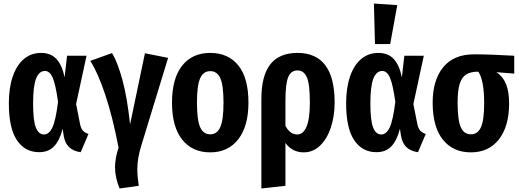

<svg xmlns="http://www.w3.org/2000/svg" viewBox="-20 -845 2933 1085"><path d="M345 -408 359 -530H469L410 -257L433 -141Q438 -118 449.5 -106Q461 -94 480 -88L436 15Q353 4 340 -78L334 -117Q317 -51 285.5 -18Q254 15 201 15Q121 15 75.5 -53Q30 -121 30 -261Q30 -348 52 -412.5Q74 -477 115 -511.5Q156 -546 212 -546Q267 -546 299 -511.5Q331 -477 345 -408ZM167 -261Q167 -164 182.5 -124.5Q198 -85 229 -85Q257 -85 276 -124.5Q295 -164 308 -270Q294 -369 277.5 -406.5Q261 -444 234 -444Q201 -444 184 -401Q167 -358 167 -261Z M715 -142 799 -544 930 -518 779 -24Q767 15 761.5 47Q756 79 756 113Q756 149 764 205L656 220Q630 158 630 101Q630 50 650 -11Q616 -187 574 -312Q532 -437 490 -501L613 -545Q644 -495 671.5 -394.5Q699 -294 715 -142Z M1384 -265Q1384 -132 1326.5 -58Q1269 16 1168 16Q1067 16 1009.5 -56Q952 -128 952 -265Q952 -401 1009 -473.5Q1066 -546 1168 -546Q1270 -546 1327 -475Q1384 -404 1384 -265ZM1093 -265Q1093 -167 1111 -126.5Q1129 -86 1168 -86Q1207 -86 1225 -127Q1243 -168 1243 -265Q1243 -363 1225 -403Q1207 -443 1168 -443Q1129 -443 1111 -402.5Q1093 -362 1093 -265Z M1871 -266Q1871 -187 1849 -122.5Q1827 -58 1787.5 -21Q1748 16 1696 16Q1632 16 1593 -37V205L1457 220V-285Q1457 -417 1507.5 -481.5Q1558 -546 1661 -546Q1871 -546 1871 -266ZM1731 -265Q1731 -370 1714 -408.5Q1697 -447 1661 -447Q1624 -447 1608.5 -408.5Q1593 -370 1593 -276V-134Q1619 -85 1660 -85Q1693 -85 1712 -128.5Q1731 -172 1731 -265Z M2251 -408 2265 -530H2375L2316 -257L2339 -141Q2344 -118 2355.5 -106Q2367 -94 2386 -88L2342 15Q2259 4 2246 -78L2240 -117Q2223 -51 2191.5 -18Q2160 15 2107 15Q2027 15 1981.5 -53Q1936 -121 1936 -261Q1936 -348 1958 -412.5Q1980 -477 2021 -511.5Q2062 -546 2118 -546Q2173 -546 2205 -511.5Q2237 -477 2251 -408ZM2073 -261Q2073 -164 2088.5 -124.5Q2104 -85 2135 -85Q2163 -85 2182 -124.5Q2201 -164 2214 -270Q2200 -369 2183.5 -406.5Q2167 -444 2140 -444Q2107 -444 2090 -401Q2073 -358 2073 -261ZM2093 -825 2225 -816 2185 -596H2099Z M2886 -429 2785 -437Q2823 -412 2840 -369Q2857 -326 2857 -261Q2857 -131 2799.5 -57.5Q2742 16 2641 16Q2540 16 2482.5 -56Q2425 -128 2425 -265Q2425 -392 2484.5 -465Q2544 -538 2659 -538Q2750 -538 2886 -530ZM2716 -261Q2716 -392 2683 -440Q2639 -440 2614 -424Q2589 -408 2577.5 -370.5Q2566 -333 2566 -265Q2566 -166 2584 -126Q2602 -86 2641 -86Q2680 -86 2698 -126.5Q2716 -167 2716 -261Z"/></svg>

Font: Fira Sans Extra Condensed SemiBold
Style: Regular
Weight: 600
Width: 1
Designer: Carrois Corporate & Edenspiekermann AG
Foundry: Carrois Corporate GbR & Edenspiekermann AG
Version: Version 4.203